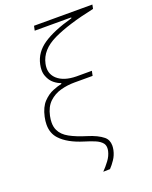

<svg xmlns="http://www.w3.org/2000/svg" viewBox="-168 -822 873 1104"><g transform="rotate(-20 269.0 -269.5)"><path d="M267.5 193Q289 171 308.5 145Q328 119 334.5 90Q336.5 80.5 336.5 72Q336.5 55 327.5 43Q313.5 25.5 286 14Q258.5 2.5 223.5 -8Q130 -36.5 85.5 -85Q53.5 -119.5 53.5 -172.5Q53.5 -194.5 59 -219.5Q71 -275 99.5 -304.8Q128 -334.5 160 -347.2Q192 -360 213.5 -364L215 -369Q195.5 -374.5 174 -391.8Q152.5 -409 141 -439Q134 -456 134 -477.5Q134 -493.5 138 -512Q152.5 -580.5 216.5 -623.8Q280.5 -667 397 -699L398 -704H174.5L180.5 -732H537.5L532.5 -707Q371.5 -673 278 -628.5Q184.5 -584 168 -504.5Q165 -490.5 165 -478Q165 -438.5 194.5 -411.5Q233.5 -376 310.5 -375H404.5L398.5 -346H287Q244 -346 202.8 -334.8Q161.5 -323.5 131 -294.8Q100.5 -266 89.5 -213.5Q85 -192 85 -173.5Q85 -147 94.5 -127Q110 -93.5 149.8 -71.8Q189.5 -50 250 -31.5Q311 -13 344 14Q368 34 368 69Q368 81.5 365 96Q358.5 126 342.2 150.2Q326 174.5 309 192Z"/></g></svg>

Font: Heraclito Thin
Style: Italic
Weight: 100
Italic angle: -12°
Designer: Kostas Bartsokas (font) & Cristiano Sobral (main changes)
Foundry: Kostas Bartsokas (font) & Cristiano Sobral (main changes)
Version: Version 1.00;July 8, 2020;FontCreator 13.0.0.2655 64-bit